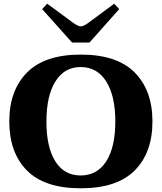

<svg xmlns="http://www.w3.org/2000/svg" viewBox="-20 -1004 871 1034"><path d="M207 -955 234 -984 373 -882Q400 -862 415 -862Q430 -862 457 -882L595 -984L622 -955L462 -775H368ZM30 -350Q30 -517 125.5 -613.5Q221 -710 415 -710Q610 -710 705.5 -613.5Q801 -517 801 -350Q801 -182 705.5 -86Q610 10 415 10Q220 10 125 -86Q30 -182 30 -350ZM601 -350Q601 -488 552 -565.5Q503 -643 414 -643Q327 -643 278.5 -565.5Q230 -488 230 -350Q230 -211 278 -135Q326 -59 414 -59Q503 -59 552 -135Q601 -211 601 -350Z"/></svg>

Font: Taviraj ExtraBold
Style: Regular
Weight: 800
Designer: Katatrad Team
Foundry: CadsonDemak
Version: Version 1.001